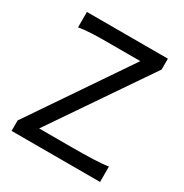

<svg xmlns="http://www.w3.org/2000/svg" viewBox="-165 -843 932 973"><g transform="rotate(30 300.5 -356.5)"><path d="M539.6 -649.4 151.4 -80.6H341.8Q413.6 -80.6 469.2 -82.8Q524.9 -85 554.2 -90.3V0H36.6V-61L424.8 -632.3H258.8Q222.7 -632.3 193.6 -632.1Q164.6 -631.8 141.1 -630.6Q117.7 -629.4 99.1 -627.4Q80.6 -625.5 65.9 -622.6V-712.9H539.6Z"/></g></svg>

Font: Andika FrenchTight
Style: Regular
Weight: 400
Designer: Victor Gaultney, Annie Olsen, Julie Remington, Don Collingsworth, Eric Hays, Becca Hirsbrunner
Foundry: SIL International
Version: Version 5.000 ; Dig1 Dig4Opn Dig7 LnSpcTght